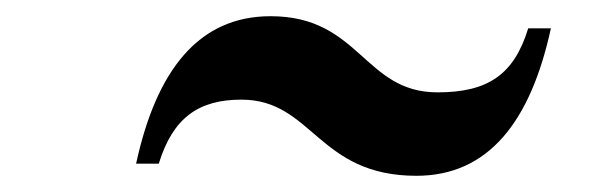

<svg xmlns="http://www.w3.org/2000/svg" viewBox="-20 -545 728 237"><path d="M278 -422C366 -422 372 -328 494 -328C583 -328 635 -395 660 -510H632C614.5 -453 582.5 -431 520 -431C429 -431 424.5 -525 314 -525C225 -525 173 -458 148 -343H176C193.5 -400 225.5 -422 278 -422Z"/></svg>

Font: Bodoni* 11pt
Style: Bold Italic
Weight: 700
Italic angle: -13°
Version: Version 2.3